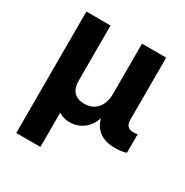

<svg xmlns="http://www.w3.org/2000/svg" viewBox="-174 -695 1007 1046"><g transform="rotate(30 329.5 -172.0)"><path d="M71 -554H223V-207Q223 -161 245.5 -137Q268 -113 311 -113Q362 -113 391.5 -146.5Q421 -180 421 -240V-554H573V-164Q573 -112 620 -112Q636 -112 647 -115V2Q618 12 577 12Q457 12 430 -91Q415 -42 378 -14Q341 14 291 14Q252 14 223 -6V210H71Z"/></g></svg>

Font: Application
Style: Bold
Weight: 700
Designer: Wei Huang
Foundry: Wei Huang
Version: Version 0.012